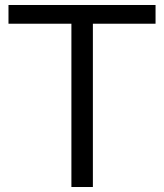

<svg xmlns="http://www.w3.org/2000/svg" viewBox="-20 -759 658 769"><path d="M603 -664H352V-10H266V-664H14V-739H603Z"/></svg>

Font: Kakao Big Sans
Style: Regular
Weight: 400
Designer: Park Young-rak; Lee Sang-min; Kim Jung-jin; Min Bon; Park Min-gyu;
Foundry: Kakao Corporation
Version: Version 2.003